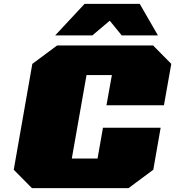

<svg xmlns="http://www.w3.org/2000/svg" viewBox="-20 -972 905 992"><path d="M265 -789 417 -952H702L796 -789H609L547 -865L457 -789ZM145 0 51 -95 147 -642 275 -737H771L865 -642L827 -428H530L558 -584H427L351 -153H484L512 -312H810L772 -95L644 0Z"/></svg>

Font: Tomorrow ExtraBold
Style: Italic
Weight: 800
Italic angle: -10°
Designer: Tony de Marco, Monica Rizzolli
Foundry: Just in Type
Version: Version 2.002